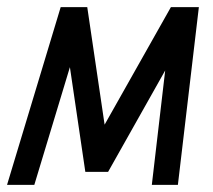

<svg xmlns="http://www.w3.org/2000/svg" viewBox="-53 -520 598 540"><path d="M43.5 0H-33.2L117.7 -500H192.4L241.2 -169.4L427.7 -500H506.3L447.3 0H374L411.6 -321.8L251 -36.6H187L143.6 -331.1Z"/></svg>

Font: Anka/Coder Condensed
Style: Italic
Weight: 400
Width: 4
Italic angle: -12°
Monospace: yes
Version: Version 001.100